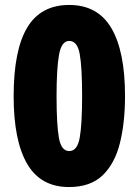

<svg xmlns="http://www.w3.org/2000/svg" viewBox="-20 -795 559 774"><path d="M258 -41Q144 -41 89.5 -134.5Q35 -228 35 -407Q35 -592 89.5 -683.5Q144 -775 259 -775Q374 -775 429 -681.5Q484 -588 484 -408Q484 -301 463.5 -218.5Q443 -136 394 -88.5Q345 -41 258 -41ZM259 -186Q292 -186 301.5 -240.5Q311 -295 311 -408Q311 -523 301.5 -576.5Q292 -630 259 -630Q228 -630 218 -574.5Q208 -519 208 -407Q208 -292 217.5 -239Q227 -186 259 -186Z"/></svg>

Font: Noto Sans Tamil UI Condensed Black
Style: Regular
Weight: 900
Width: 3
Designer: Jelle Bosma - Monotype Design Team
Foundry: Monotype Imaging Inc.
Version: Version 2.004; ttfautohint (v1.8.4.7-5d5b)